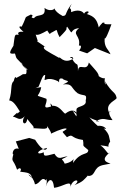

<svg xmlns="http://www.w3.org/2000/svg" viewBox="-20 -771 668 1044"><path d="M125 -394C121 -397 129 -372 119 -368C94 -368 112 -368 68 -347C59 -371 46 -290 60 -334C32 -317 50 -286 30 -225C49 -222 61 -209 88 -165C53 -133 99 -184 50 -137C76 -132 86 -110 115 -139C88 -101 123 -82 128 -124C153 -91 169 -81 161 -74C210 -73 254 -60 230 -96C226 -97 270 -43 254 -43C310 -70 343 -78 342 -69C316 -47 311 -65 344 -25C382 -47 359 -20 431 -10C439 31 420 11 460 45C458 76 423 49 377 115C381 62 398 107 332 119C319 86 300 104 348 79C315 81 299 104 276 65C220 80 218 80 218 57C175 76 175 47 236 33C227 59 198 32 171 -11L139 -21L66 -2L82 38C45 28 46 77 53 67C40 115 51 88 73 152C95 132 94 155 94 155C70 173 150 152 153 195C110 163 159 178 170 231C200 230 205 178 235 216C221 201 245 190 229 244C241 203 268 188 274 250C323 246 373 198 362 253C368 198 429 200 385 236C434 215 435 208 461 180C476 193 447 154 460 186C504 185 484 140 538 127C560 122 573 121 581 118C510 100 582 59 575 57C571 81 560 43 526 19C601 27 551 38 579 -1C572 -24 579 -39 543 -74C571 -58 548 -94 509 -86C534 -78 521 -67 460 -140C471 -118 557 -107 501 -112C546 -136 552 -117 592 -118C550 -175 597 -170 573 -159C548 -210 616 -226 614 -239C607 -274 591 -261 550 -330C561 -299 545 -310 550 -346C520 -339 494 -394 509 -335C531 -365 505 -381 463 -431C452 -375 407 -436 404 -384C403 -446 400 -399 371 -453C394 -465 331 -463 380 -453C325 -417 302 -472 302 -456C227 -498 212 -504 220 -518C245 -504 205 -531 181 -547C184 -551 191 -533 174 -583C185 -577 209 -589 237 -605C264 -557 254 -624 247 -587C308 -616 276 -618 304 -569C364 -630 331 -606 345 -626C387 -565 349 -612 410 -618C366 -582 421 -580 409 -523C429 -528 418 -504 410 -496L454 -481L496 -510L581 -476C570 -503 545 -512 549 -563C553 -554 569 -591 586 -639C510 -636 572 -657 534 -646C557 -621 553 -678 517 -622C507 -667 491 -682 452 -695C481 -711 436 -722 432 -679C452 -678 435 -734 367 -705C368 -744 347 -703 370 -751C327 -692 347 -687 321 -684C293 -699 281 -712 275 -726C278 -718 247 -707 222 -728C231 -672 182 -699 165 -672C133 -677 174 -684 148 -692C105 -670 131 -690 98 -626C82 -631 78 -623 108 -598C50 -604 98 -561 88 -579C57 -588 62 -585 53 -522C27 -480 25 -473 79 -483C61 -496 58 -483 62 -478C73 -444 58 -468 132 -390C114 -399 92 -427 95 -431ZM396 -152C405 -141 390 -193 339 -156C329 -141 312 -196 267 -196C269 -184 246 -231 258 -192C199 -172 242 -213 232 -234C157 -262 193 -233 204 -297C152 -291 157 -282 190 -300C202 -327 214 -371 226 -362C217 -304 219 -366 296 -329C310 -309 288 -353 321 -343C329 -329 380 -336 322 -312C378 -318 363 -294 402 -264C434 -246 456 -265 446 -224C453 -190 399 -196 396 -177C393 -136 406 -121 375 -169Z"/></svg>

Font: Asimov Aggro
Style: Medium
Weight: 500
Designer: Google
Version: Version 2.000980; 2014